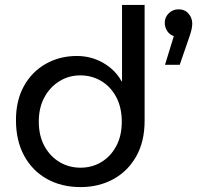

<svg xmlns="http://www.w3.org/2000/svg" viewBox="-20 -750 815 782"><path d="M308 12Q382 12 441 -20Q500 -52 534.5 -112.5Q569 -173 569 -258V-730H477V-419H475Q450 -465 401 -493.5Q352 -522 293 -522Q223 -522 166.5 -490Q110 -458 77.5 -399.5Q45 -341 45 -261Q45 -177 78.5 -115.5Q112 -54 171.5 -21Q231 12 308 12ZM308 -67Q261 -67 222.5 -90Q184 -113 161 -155Q138 -197 138 -255Q138 -311 160.5 -353Q183 -395 221.5 -419Q260 -443 307 -443Q354 -443 392.5 -420Q431 -397 453.5 -354.5Q476 -312 476 -254Q476 -197 453.5 -155Q431 -113 393 -90Q355 -67 308 -67ZM652 -486 688 -603Q670 -609 660.5 -624.5Q651 -640 651 -657Q651 -680 667.5 -696Q684 -712 707 -712Q733 -712 748 -694.5Q763 -677 763 -654Q763 -633 752 -602L712 -486Z"/></svg>

Font: MuseoModerno
Style: Regular
Weight: 400
Designer: Pablo Cosgaya, Héctor Gatti, Marcela Romero, and the Authors of The MuseoModerno Project.
Foundry: Omnibus-Type Team
Version: Version 1.001